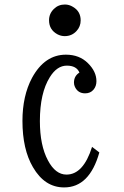

<svg xmlns="http://www.w3.org/2000/svg" viewBox="-20 -799 540 839"><path d="M263.7 -779.3Q282.2 -779.3 298.8 -769Q332.5 -749.5 332.5 -710Q332.5 -683.1 314.5 -663.6Q293.9 -641.1 262.7 -641.1Q246.1 -641.1 230.5 -649.4Q194.3 -669.4 194.3 -710.4Q194.3 -739.3 215.3 -759.8Q234.9 -779.3 263.7 -779.3ZM382.3 -157.2 414.1 -132.8Q371.1 20 260.3 20Q175.3 20 124 -68.4Q78.1 -146.5 78.1 -270.5Q78.1 -380.4 120.1 -459Q175.3 -560.1 268.1 -560.1Q327.1 -560.1 364.3 -522.9Q401.4 -486.3 401.4 -444.3Q401.4 -422.4 388.7 -407.2Q375 -391.1 352.1 -391.1Q320.8 -391.1 307.6 -418.9Q303.2 -427.7 303.2 -438Q303.2 -466.8 327.1 -481.9Q314.5 -512.2 272 -512.2Q229 -512.2 197.8 -461.9Q154.3 -392.6 154.3 -270Q154.3 -163.6 189.5 -98.1Q222.2 -36.1 270.5 -36.1Q344.2 -36.1 382.3 -157.2Z"/></svg>

Font: BIZ UDMincho
Style: Regular
Weight: 400
Monospace: yes
Designer: TypeBank Co., Ltd.
Foundry: Morisawa Inc.
Version: Version 1.06